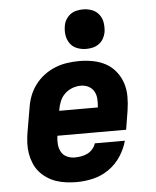

<svg xmlns="http://www.w3.org/2000/svg" viewBox="-54 -816 709 871"><g transform="rotate(-5 300.0 -381.0)"><path d="M261 8Q237 8 213 5Q189 2 167 -5.5Q145 -13 125.5 -26Q106 -39 91.5 -56Q77 -73 68 -94.5Q59 -116 55 -139Q51 -162 52 -186.5Q53 -211 57 -235L76 -345Q80 -373 90 -399.5Q100 -426 117.5 -449.5Q135 -473 159 -491Q183 -509 209.5 -519.5Q236 -530 264 -534Q292 -538 319 -538Q351 -538 382 -532Q413 -526 439.5 -511.5Q466 -497 485 -473Q504 -449 513.5 -420Q523 -391 523 -359Q523 -327 518 -295L504 -209H191Q188 -190 189.5 -171Q191 -152 199.5 -136Q208 -120 225 -112Q242 -104 261 -104Q275 -104 290 -106.5Q305 -109 318.5 -115.5Q332 -122 342.5 -134Q353 -146 357 -160H494Q484 -123 462 -89.5Q440 -56 407 -33Q374 -10 336 -1Q298 8 261 8ZM209 -321H385Q387 -340 386 -359Q385 -378 376.5 -393.5Q368 -409 352 -417.5Q336 -426 316 -426Q297 -426 278 -419Q259 -412 244 -398Q229 -384 221 -365Q213 -346 210 -327ZM356 -590Q335 -590 315 -597.5Q295 -605 283 -621.5Q271 -638 267.5 -659Q264 -680 268 -702Q270 -717 278 -730.5Q286 -744 298.5 -753.5Q311 -763 326.5 -766.5Q342 -770 356 -770Q378 -770 397.5 -762.5Q417 -755 429.5 -738.5Q442 -722 445 -701Q448 -680 445 -658Q442 -643 434.5 -629.5Q427 -616 414 -606.5Q401 -597 386 -593.5Q371 -590 356 -590Z"/></g></svg>

Font: Iosevka Slab HvExObl
Style: Regular
Weight: 900
Width: 7
Italic angle: -9°
Monospace: yes
Designer: Belleve Invis
Foundry: Belleve Invis
Version: Version 11.1.1; ttfautohint (v1.8.3)